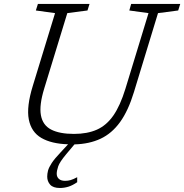

<svg xmlns="http://www.w3.org/2000/svg" viewBox="-20 -727 940 980"><path d="M269.5 160Q269.5 176 280.5 186Q291.5 196 312.5 196Q327 196 340.2 192.2Q353.5 188.5 374 177.5V203Q350 219.5 328.8 226Q307.5 232.5 286 232.5Q251 232.5 236 215.5Q221 198.5 221 174.5Q221 159.5 225.2 143.5Q229.5 127.5 244 105.2Q258.5 83 289.5 50.5L327.5 9.5Q242.5 7 191 -23Q139.5 -53 127 -117.5Q114.5 -182 147.5 -289L261 -660L163 -673.5L173.5 -707H437L426.5 -673.5L323.5 -660L206 -276Q179.5 -190 188.8 -139Q198 -88 240.8 -65.8Q283.5 -43.5 357.5 -43.5Q425.5 -43.5 474.5 -65.2Q523.5 -87 558.5 -137.2Q593.5 -187.5 620 -273.5L738 -660L640 -673.5L649.5 -707H900L889.5 -673.5L786.5 -660L663.5 -256.5Q634.5 -161.5 592.8 -103.8Q551 -46 493.5 -19Q436 8 360 10L318 60Q284.5 100 277 122.2Q269.5 144.5 269.5 160Z"/></svg>

Font: Newsreader 6pt Light
Style: Italic
Weight: 300
Italic angle: -17°
Designer: Hugues Gentile
Foundry: Production Type
Version: Version 1.003; ttfautohint (v1.8.3)